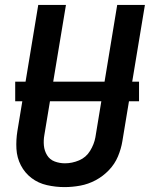

<svg xmlns="http://www.w3.org/2000/svg" viewBox="-20 -755 616 783"><path d="M243 8Q275 8 307.5 2Q340 -4 370 -20Q400 -36 424 -61Q448 -86 461 -117Q474 -148 479 -179L571 -735H458L369 -195Q364 -167 347.5 -140Q331 -113 302.5 -101Q274 -89 245 -89Q223 -89 203 -96.5Q183 -104 172 -122Q161 -140 159 -161.5Q157 -183 161 -205L249 -735H136L51 -221Q45 -184 47 -148Q49 -112 65 -81Q81 -50 108.5 -29Q136 -8 171.5 0Q207 8 243 8ZM42 -342H547V-422H42Z"/></svg>

Font: Iosevka Sparkle Semibold
Style: Italic
Weight: 600
Italic angle: -9°
Designer: Belleve Invis
Foundry: Belleve Invis
Version: Version 4.5.0; ttfautohint (v1.8.3)